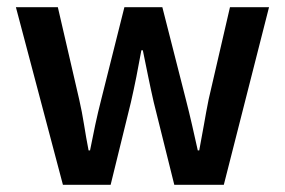

<svg xmlns="http://www.w3.org/2000/svg" viewBox="-20 -511 788 531"><path d="M154 0 24 -491H140L199 -236Q207 -201 212.5 -166Q218 -131 225 -95H229Q236 -131 243.5 -166Q251 -201 260 -236L324 -491H429L494 -236Q503 -201 511 -166Q519 -131 527 -95H531Q538 -131 544 -166Q550 -201 557 -236L616 -491H724L599 0H462L405 -229Q397 -264 390 -298.5Q383 -333 375 -372H371Q364 -333 357 -298Q350 -263 342 -228L286 0Z"/></svg>

Font: Giro Sans Semibold
Style: Regular
Weight: 600
Designer: Paul D. Hunt
Foundry: Adobe Systems Incorporated
Version: Version 1.000;PS 1.0;hotconv 1.0.88;makeotf.lib2.5.647800